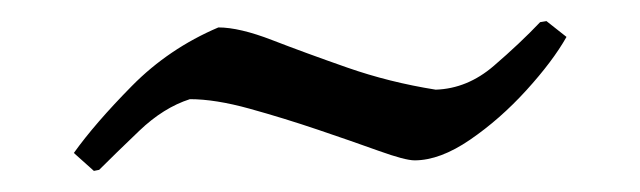

<svg xmlns="http://www.w3.org/2000/svg" viewBox="-20 -335 607 182"><path d="M69 -173 50 -190Q70 -218 105 -253.5Q140 -289 187 -309Q207 -309 238 -297Q269 -285 309 -271Q349 -257 393 -250Q423 -251 448 -272.5Q473 -294 492 -314L498 -315L517 -300Q504 -277 479 -249.5Q454 -222 425.5 -202.5Q397 -183 373 -183Q364 -183 339 -192Q314 -201 281.5 -212Q249 -223 216.5 -232Q184 -241 160 -241Q135 -233 112 -211Q89 -189 74 -174Z"/></svg>

Font: Labrada
Style: Regular
Weight: 400
Designer: Mercedes Jáuregui
Foundry: Omnibus-Type Team
Version: Version 1.000; ttfautohint (v1.8.4.7-5d5b)